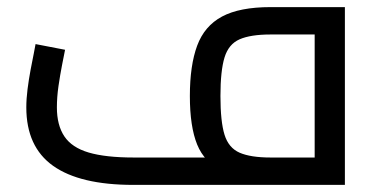

<svg xmlns="http://www.w3.org/2000/svg" viewBox="-20 -520 1075 540"><path d="M355 0Q205 0 129.5 -53.5Q54 -107 54 -218Q54 -242 57.5 -269.5Q61 -297 66 -323.5Q71 -350 75 -369.5Q79 -389 80 -396L163 -380Q160 -365 154.5 -337Q149 -309 144.5 -278Q140 -247 140 -218Q140 -168 161 -136.5Q182 -105 229.5 -91Q277 -77 356 -77H915L865 -34V-456L905 -423H741Q685 -423 654 -409.5Q623 -396 611.5 -358.5Q600 -321 600 -250Q600 -178 611.5 -141Q623 -104 654 -90.5Q685 -77 741 -77V-19Q654 -19 604.5 -41Q555 -63 534.5 -113.5Q514 -164 514 -250Q514 -336 534.5 -391.5Q555 -447 604.5 -473.5Q654 -500 741 -500H950V0Z"/></svg>

Font: Cairo Medium
Style: Regular
Weight: 500
Designer: Mohamed Gaber, Accademia di Belle Arti di Urbino
Foundry: Kief Type Foundry, Accademia di Belle Arti di Urbino
Version: Version 3.117